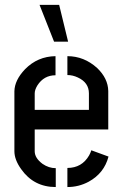

<svg xmlns="http://www.w3.org/2000/svg" viewBox="-20 -755 497 775"><path d="M139.6 -735.4H218.8L254.9 -586.9H198.2ZM38.1 -144.5V-386.7Q39.1 -431.6 81.1 -475.6Q131.8 -527.3 204.1 -528.3V-451.2Q157.2 -451.2 130.9 -410.2Q120.1 -392.6 120.1 -377.9V-311.5H338.9V-377.9Q338.9 -421.9 293.9 -442.4Q273.4 -452.1 252 -452.1V-528.3Q319.3 -528.3 372.1 -480.5Q416 -438.5 417 -387.7V-232.4H120.1V-144.5Q120.1 -117.2 151.4 -93.8Q176.8 -76.2 205.1 -76.2V0Q116.2 0 65.4 -72.3Q38.1 -110.4 38.1 -144.5ZM252 0V-77.1Q310.5 -77.1 339.8 -127.9Q345.7 -138.7 348.6 -148.4L418 -123Q400.4 -55.7 337.9 -21.5Q297.9 0 252 0Z"/></svg>

Font: Post No Bills Colombo
Style: SemiBold
Weight: 700
Designer: Kosala Senevirathne, Siva Puranthara, Lasantha Premarathna, Tharique Azeez
Foundry: Mooniak
Version: Version 1.220 ; ttfautohint (v1.5)